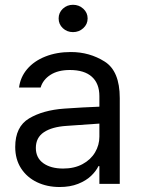

<svg xmlns="http://www.w3.org/2000/svg" viewBox="-20 -749 575 782"><path d="M241.2 -306.6Q274.4 -309.1 315.7 -311.3Q356.9 -313.5 384.8 -314.5V-357.4Q384.8 -408.7 354.2 -436.3Q323.7 -463.9 264.6 -463.9Q216.3 -463.9 185.5 -444.1Q154.8 -424.3 145.5 -392.6H57.6Q63 -435.1 90.8 -467.8Q118.7 -500.5 164.8 -518.8Q210.9 -537.1 268.6 -537.1Q344.7 -537.1 406.2 -498.3Q467.8 -459.5 467.8 -349.6V0H384.8V-72.3H380.9Q371.1 -51.8 350.8 -32.5Q330.6 -13.2 298.1 -0.2Q265.6 12.7 222.7 12.7Q171.9 12.7 130.9 -6.8Q89.8 -26.4 65.9 -63.2Q42 -100.1 42 -150.4Q42 -232.9 98.4 -266.6Q154.8 -300.3 241.2 -306.6ZM237.3 -62.5Q282.7 -62.5 316.2 -80.6Q349.6 -98.6 367.2 -128.4Q384.8 -158.2 384.8 -192.4V-245.6L251 -236.3Q191.4 -232.4 158.7 -210.4Q126 -188.5 126 -146.5Q126 -106 156.5 -84.2Q187 -62.5 237.3 -62.5ZM218.8 -673.8Q218.8 -697.3 235.8 -713.4Q252.9 -729.5 277.3 -729.5Q301.8 -729.5 319.3 -713.4Q336.9 -697.3 336.9 -673.8Q336.9 -650.4 319.3 -634.3Q301.8 -618.2 277.3 -618.2Q252.9 -618.2 235.8 -634.3Q218.8 -650.4 218.8 -673.8Z"/></svg>

Font: Pretendard JP
Style: Regular
Weight: 400
Designer: Base glyphs from Inter by Rasmus Andersson; Hangeul glyphs from Noto Sans CJK(Source Han Sans) by Jang Soo-young and Kan
Foundry: Kil Hyung-jin
Version: Version 1.309